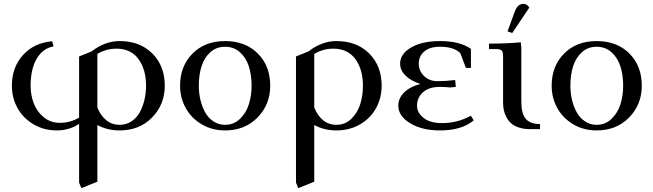

<svg xmlns="http://www.w3.org/2000/svg" viewBox="-20 -663 3354 986"><path d="M41 -223.1Q41 -316.9 97.7 -379.9Q154.3 -442.9 248 -451.2L254.9 -424.8Q199.7 -415 168.5 -361.6Q137.2 -308.1 137.2 -223.1Q137.2 -174.8 153.3 -132.3Q169.4 -89.8 204.6 -61Q239.7 -32.2 288.1 -32.2Q340.8 -32.2 386.2 -59.1V-373L450.2 -398.9Q519 -452.1 594.2 -452.1Q698.7 -452.1 762.5 -388.2Q826.2 -324.2 826.2 -223.1Q826.2 -126.5 761.2 -59.8Q696.3 6.8 594.2 6.8Q531.2 6.8 480 -21V270L397.9 303.2L386.2 274.9V-26.9Q335.4 6.8 272 6.8Q205.1 6.8 151.9 -24.7Q98.6 -56.2 69.8 -108.4Q41 -160.6 41 -223.1ZM480 -110.8Q496.1 -70.3 525.1 -46.1Q554.2 -22 594.2 -22Q627.9 -22 654.5 -39.3Q681.2 -56.6 697.3 -85.7Q713.4 -114.7 721.7 -149.9Q730 -185.1 730 -223.1Q730 -306.6 690.9 -359.9Q651.9 -413.1 578.1 -413.1Q525.4 -413.1 480 -386.2Z M904.8 -223.1Q904.8 -323.2 968.5 -387.7Q1032.2 -452.1 1135.7 -452.1Q1240.2 -452.1 1304 -388.2Q1367.7 -324.2 1367.7 -223.1Q1367.7 -126.5 1302.7 -59.8Q1237.8 6.8 1135.7 6.8Q1068.8 6.8 1015.6 -24.7Q962.4 -56.2 933.6 -108.4Q904.8 -160.6 904.8 -223.1ZM1001 -223.1Q1001 -185.1 1009.3 -149.9Q1017.6 -114.7 1033.7 -85.9Q1049.8 -57.1 1076.2 -39.6Q1102.5 -22 1135.7 -22Q1180.2 -22 1211.9 -52.2Q1243.7 -82.5 1257.8 -127Q1272 -171.4 1272 -223.1Q1272 -278.8 1257.6 -323Q1243.2 -367.2 1211.7 -395Q1180.2 -422.9 1135.7 -422.9Q1091.3 -422.9 1060.3 -395Q1029.3 -367.2 1015.1 -323Q1001 -278.8 1001 -223.1Z M1500 274.9V-373L1564 -398.9Q1632.8 -452.1 1707.5 -452.1Q1812.5 -452.1 1876.2 -388.2Q1939.9 -324.2 1939.9 -223.1Q1939.9 -160.2 1911.4 -107.9Q1882.8 -55.7 1829.1 -24.4Q1775.4 6.8 1707.5 6.8Q1645 6.8 1593.8 -21V270L1511.7 303.2ZM1593.8 -110.8Q1609.9 -70.3 1638.7 -46.1Q1667.5 -22 1707.5 -22Q1752 -22 1783.7 -52.2Q1815.4 -82.5 1829.6 -127Q1843.8 -171.4 1843.8 -223.1Q1843.8 -306.6 1804.7 -359.9Q1765.6 -413.1 1691.9 -413.1Q1639.2 -413.1 1593.8 -386.2Z M2025.4 -120.1Q2025.4 -158.7 2055.4 -188.2Q2085.4 -217.8 2138.7 -231.9Q2089.8 -247.6 2062.3 -275.1Q2034.7 -302.7 2034.7 -335.9Q2034.7 -386.7 2091.6 -419.4Q2148.4 -452.1 2239.7 -452.1Q2341.3 -452.1 2398.4 -412.1V-314H2372.6L2343.8 -390.1Q2311 -422.9 2239.7 -422.9Q2186.5 -422.9 2158.4 -398.4Q2130.4 -374 2130.4 -335.9Q2130.4 -299.8 2157.5 -272.9Q2184.6 -246.1 2226.6 -246.1Q2267.1 -246.1 2317.4 -252L2320.3 -224.1V-216.8L2292.5 -213.9Q2260.7 -216.8 2239.7 -216.8Q2182.6 -216.8 2152.1 -189.2Q2121.6 -161.6 2121.6 -120.1Q2121.6 -84.5 2155 -57.6Q2188.5 -30.8 2249.5 -30.8Q2330.1 -30.8 2398.4 -68.8L2412.6 -44.9Q2351.6 6.8 2239.7 6.8Q2146.5 6.8 2085.9 -30.3Q2025.4 -67.4 2025.4 -120.1Z M2491.2 -411.1V-439Q2584.5 -439 2654.3 -445.8L2657.2 -418V-141.1Q2657.2 -79.6 2680.2 -52.7Q2703.1 -25.9 2753.4 -25.9V0H2700.2Q2669.4 0 2645 -8.1Q2620.6 -16.1 2605.7 -29.1Q2590.8 -42 2581.1 -60.3Q2571.3 -78.6 2567.4 -97.2Q2563.5 -115.7 2563.5 -136.2V-371.1Q2563.5 -396 2556.4 -403.6Q2549.3 -411.1 2524.4 -411.1ZM2586.4 -502 2620.1 -594.2Q2629.9 -621.6 2640.6 -632.3Q2651.4 -643.1 2668.5 -643.1Q2686 -643.1 2698.2 -624L2610.4 -493.2Z M2813 -223.1Q2813 -323.2 2876.7 -387.7Q2940.4 -452.1 3043.9 -452.1Q3148.4 -452.1 3212.2 -388.2Q3275.9 -324.2 3275.9 -223.1Q3275.9 -126.5 3210.9 -59.8Q3146 6.8 3043.9 6.8Q2977.1 6.8 2923.8 -24.7Q2870.6 -56.2 2841.8 -108.4Q2813 -160.6 2813 -223.1ZM2909.2 -223.1Q2909.2 -185.1 2917.5 -149.9Q2925.8 -114.7 2941.9 -85.9Q2958 -57.1 2984.4 -39.6Q3010.7 -22 3043.9 -22Q3088.4 -22 3120.1 -52.2Q3151.9 -82.5 3166 -127Q3180.2 -171.4 3180.2 -223.1Q3180.2 -278.8 3165.8 -323Q3151.4 -367.2 3119.9 -395Q3088.4 -422.9 3043.9 -422.9Q2999.5 -422.9 2968.5 -395Q2937.5 -367.2 2923.3 -323Q2909.2 -278.8 2909.2 -223.1Z"/></svg>

Font: Dihjauti S
Style: Bold
Weight: 700
Designer: T. Christopher White
Version: Version 3.0.0